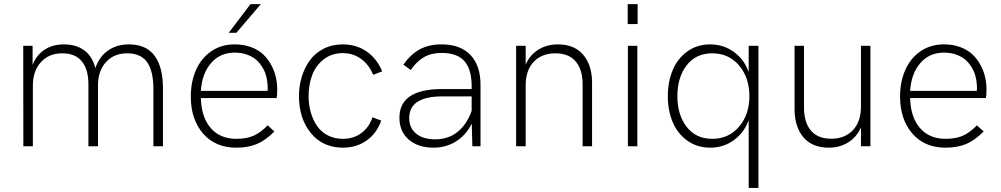

<svg xmlns="http://www.w3.org/2000/svg" viewBox="-20 -710 4860 932"><path d="M93.3 0 92.8 -487.8H138.2V-395Q157.2 -443.4 196.8 -469Q236.3 -494.6 290 -494.6Q349.1 -494.6 388.7 -465.8Q428.2 -437 442.9 -379.4Q461.4 -434.6 504.2 -464.6Q546.9 -494.6 605.5 -494.6Q689.5 -494.6 730.2 -439.5Q771 -384.3 771 -282.2V0H724.6V-277.3Q724.6 -365.2 694.1 -408.2Q663.6 -451.2 597.2 -451.2Q532.7 -451.2 494.1 -408.2Q455.6 -365.2 455.6 -295.9V0H409.2V-299.8Q409.2 -373 377.4 -412.1Q345.7 -451.2 282.2 -451.2Q217.3 -451.2 178.5 -408.2Q139.6 -365.2 139.6 -295.9V0Z M1090.3 -550.8 1195.8 -689.9H1246.1L1127.4 -550.8ZM1127.4 6.8Q1024.4 6.8 965.3 -62.3Q906.2 -131.3 906.2 -241.2Q906.2 -312.5 931.2 -369.6Q956.1 -426.8 1004.9 -460.7Q1053.7 -494.6 1119.1 -494.6Q1164.1 -494.6 1200.2 -480.7Q1236.3 -466.8 1259.3 -444.3Q1282.2 -421.9 1297.6 -392.6Q1313 -363.3 1319.3 -334.2Q1325.7 -305.2 1325.7 -275.9Q1325.7 -245.1 1322.8 -233.9H955.1Q957.5 -140.6 1002.9 -88.4Q1048.3 -36.1 1127.4 -36.1Q1175.8 -36.1 1210 -50.8Q1244.1 -65.4 1279.3 -101.6L1312 -71.8Q1270 -29.3 1227.5 -11.2Q1185.1 6.8 1127.4 6.8ZM955.1 -269H1278.8Q1280.3 -284.7 1278.8 -299.3Q1277.3 -321.8 1271.5 -343Q1265.6 -364.3 1252.9 -384.8Q1240.2 -405.3 1222.4 -420.7Q1204.6 -436 1177.7 -445.3Q1150.9 -454.6 1118.7 -454.6Q1048.3 -454.6 1004.4 -403.6Q960.4 -352.5 955.1 -269Z M1645 6.8Q1546.9 6.8 1489 -64Q1431.2 -134.8 1431.2 -243.2Q1431.2 -292 1444.6 -336.4Q1458 -380.9 1483.6 -416.5Q1509.3 -452.1 1550.8 -473.4Q1592.3 -494.6 1644 -494.6Q1709 -494.6 1758.8 -460.7Q1808.6 -426.8 1835.4 -363.8L1791.5 -346.7Q1771.5 -396 1732.7 -424.1Q1693.8 -452.1 1644 -452.1Q1589.8 -452.1 1551.3 -421.9Q1512.7 -391.6 1495.4 -345.5Q1478 -299.3 1478 -243.2Q1478 -201.2 1488.5 -164.6Q1499 -127.9 1518.8 -98.9Q1538.6 -69.8 1571 -53Q1603.5 -36.1 1644.5 -36.1Q1695.8 -36.1 1733.6 -63.7Q1771.5 -91.3 1788.1 -140.6L1830.6 -124.5Q1808.6 -62.5 1759.5 -27.8Q1710.4 6.8 1645 6.8Z M2123.5 -494.6Q2214.4 -494.6 2263.4 -443.4Q2312.5 -392.1 2312.5 -298.8V0H2272.9L2270 -109.9Q2241.2 -52.7 2192.6 -22.9Q2144 6.8 2084.5 6.8Q2009.8 6.8 1964.4 -32.2Q1918.9 -71.3 1918.9 -138.7Q1918.9 -277.8 2127 -277.8H2269.5V-291Q2269.5 -373.5 2234.4 -413.3Q2199.2 -453.1 2123.5 -453.1Q2073.7 -453.1 2038.1 -432.6Q2002.4 -412.1 1973.6 -370.1L1938 -396.5Q1974.1 -446.8 2018.1 -470.7Q2062 -494.6 2123.5 -494.6ZM2092.3 -33.7Q2156.2 -33.7 2201.2 -69.8Q2246.1 -106 2269.5 -171.9V-242.2H2128.9Q1966.3 -242.2 1966.3 -137.2Q1966.3 -89.4 1999.8 -61.5Q2033.2 -33.7 2092.3 -33.7Z M2485.4 0V-487.8H2531.7V-396.5Q2552.2 -443.4 2593.5 -469Q2634.8 -494.6 2687.5 -494.6Q2767.1 -494.6 2809.6 -445.8Q2852.1 -397 2854 -314.5V0H2808.1V-299.3Q2808.1 -372.6 2774.4 -411.9Q2740.7 -451.2 2676.3 -451.2Q2609.9 -451.2 2570.8 -409.9Q2531.7 -368.7 2531.7 -295.9V0Z M3026.9 -593.3V-689.9H3075.2V-593.3ZM3027.8 0V-487.8H3073.7V0Z M3661.6 202.1H3614.3V-127Q3592.3 -65.9 3542 -29.5Q3491.7 6.8 3427.7 6.8Q3364.3 6.8 3316.9 -26.9Q3269.5 -60.5 3245.6 -116.7Q3221.7 -172.9 3221.7 -243.2Q3221.7 -313.5 3245.6 -370.1Q3269.5 -426.8 3316.9 -460.7Q3364.3 -494.6 3427.2 -494.6Q3491.2 -494.6 3541.7 -458.3Q3592.3 -421.9 3614.3 -360.4V-487.8H3661.6ZM3437 -36.1Q3517.1 -36.1 3567.4 -95Q3617.7 -153.8 3617.7 -243.2Q3617.7 -333 3567.6 -392.1Q3517.6 -451.2 3437 -451.2Q3357.9 -451.2 3313 -392.8Q3268.1 -334.5 3268.1 -243.2Q3268.1 -152.8 3313 -94.5Q3357.9 -36.1 3437 -36.1Z M4003.4 6.8Q3923.8 6.8 3881.3 -42Q3838.9 -90.8 3836.9 -173.8V-487.8H3882.8V-188.5Q3882.8 -115.2 3916.5 -75.9Q3950.2 -36.6 4014.6 -36.6Q4081.1 -36.6 4120.1 -78.1Q4159.2 -119.6 4159.2 -192.4V-487.8H4205.1V0H4159.2V-91.8Q4138.7 -44.4 4097.4 -18.8Q4056.2 6.8 4003.4 6.8Z M4570.3 6.8Q4467.3 6.8 4408.2 -62.3Q4349.1 -131.3 4349.1 -241.2Q4349.1 -312.5 4374 -369.6Q4398.9 -426.8 4447.8 -460.7Q4496.6 -494.6 4562 -494.6Q4606.9 -494.6 4643.1 -480.7Q4679.2 -466.8 4702.1 -444.3Q4725.1 -421.9 4740.5 -392.6Q4755.9 -363.3 4762.2 -334.2Q4768.6 -305.2 4768.6 -275.9Q4768.6 -245.1 4765.6 -233.9H4397.9Q4400.4 -140.6 4445.8 -88.4Q4491.2 -36.1 4570.3 -36.1Q4618.7 -36.1 4652.8 -50.8Q4687 -65.4 4722.2 -101.6L4754.9 -71.8Q4712.9 -29.3 4670.4 -11.2Q4627.9 6.8 4570.3 6.8ZM4397.9 -269H4721.7Q4723.1 -284.7 4721.7 -299.3Q4720.2 -321.8 4714.4 -343Q4708.5 -364.3 4695.8 -384.8Q4683.1 -405.3 4665.3 -420.7Q4647.5 -436 4620.6 -445.3Q4593.8 -454.6 4561.5 -454.6Q4491.2 -454.6 4447.3 -403.6Q4403.3 -352.5 4397.9 -269Z"/></svg>

Font: HK Grotesk Light Legacy
Style: Regular
Weight: 300
Designer: Alfredo Marco Pradil
Foundry: Hanken Design Co.
Version: Version 2.022;PS 002.022;hotconv 1.0.88;makeotf.lib2.5.64775